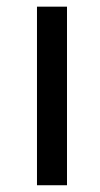

<svg xmlns="http://www.w3.org/2000/svg" viewBox="-20 -548 297 568"><path d="M89.4 0V-528.3H178.2V0Z"/></svg>

Font: Comme
Style: Regular
Weight: 400
Designer: Vernon Adams
Foundry: Vernon Adams
Version: Version 1.000;gftools[0.9.27]